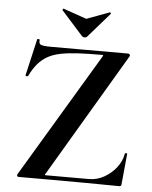

<svg xmlns="http://www.w3.org/2000/svg" viewBox="-56 -857 717 906"><g transform="rotate(5 302.5 -404.5)"><path d="M60 -13 411 -600Q414 -605 413.5 -606.5Q413 -608 406 -608Q344 -608 296.5 -605.5Q249 -603 213.5 -596Q178 -589 152 -574.5Q126 -560 106 -536.5Q86 -513 69 -478Q68 -476 62 -477Q56 -478 57 -481L97 -655Q98 -657 104 -656Q110 -655 109 -653Q106 -635 117 -630Q128 -625 166 -625Q226 -625 313 -625Q400 -625 531 -625Q536 -625 538.5 -620Q541 -615 538 -612L192 -27Q188 -22 189 -20.5Q190 -19 196 -19Q261 -19 314 -19Q367 -19 398 -19Q435 -19 468.5 -37.5Q502 -56 526 -86.5Q550 -117 556 -153Q557 -156 562 -156Q567 -156 567 -153L553 -8Q553 -5 551 -1.5Q549 2 544 2Q470 1 387.5 0.5Q305 0 222.5 0Q140 0 65 0Q61 0 59 -4.5Q57 -9 60 -13ZM307 -687 204 -802Q203 -805 206 -808Q209 -811 210 -809L319 -771L427 -811Q429 -812 431.5 -809Q434 -806 432 -804L330 -687Q326 -683 319 -683Q312 -683 307 -687Z"/></g></svg>

Font: Cormorant
Style: Bold
Weight: 700
Designer: Christian Thalmann (Catharsis Fonts)
Foundry: Catharsis Fonts
Version: Version 4.000